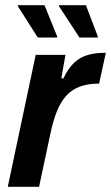

<svg xmlns="http://www.w3.org/2000/svg" viewBox="-20 -722 429 742"><path d="M10 0 118 -510H233L217 -419H225Q244 -459 267.5 -480.5Q291 -502 320.5 -510Q350 -518 389 -518L363 -399Q320 -399 289 -387.5Q258 -376 236.5 -352.5Q215 -329 200 -292Q185 -255 174 -202L131 0ZM126 -577 49 -698V-702H152L201 -581V-577ZM287 -577 208 -698V-702H312L358 -581V-577Z"/></svg>

Font: Saira SemiCondensed SemiBold
Style: Italic
Weight: 600
Width: 4
Italic angle: -12°
Designer: Hector Gatti with collaboration of the Omnibus-Type team
Foundry: Omnibus-Type
Version: Version 1.101